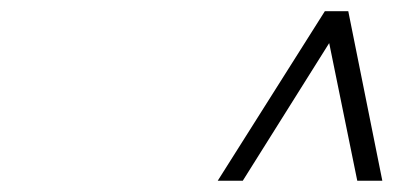

<svg xmlns="http://www.w3.org/2000/svg" viewBox="-20 -670 705 344"><path d="M569.8 -592.8 415 -346.2H370.1L562 -649.9H604L665 -346.2H620.1Z"/></svg>

Font: Linear Smooth
Style: Italic
Weight: 400
Designer: Philipp H. Poll, Flanker
Foundry: Philipp H. Poll, reworked by Flanker
Version: Version 1.061 | FøM Fix